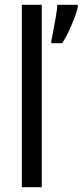

<svg xmlns="http://www.w3.org/2000/svg" viewBox="-20 -780 344 800"><path d="M154 0H71V-760H154ZM304 -750Q300 -730 289 -702Q278 -674 265 -646.5Q252 -619 239 -600H194V-611Q197 -625 202.5 -653.5Q208 -682 213 -712Q218 -742 219 -760H304Z"/></svg>

Font: Noto Sans Lao Condensed
Style: Regular
Weight: 400
Width: 3
Designer: Monotype Design Team
Foundry: Monotype Imaging Inc.
Version: Version 2.003; ttfautohint (v1.8.4.7-5d5b)